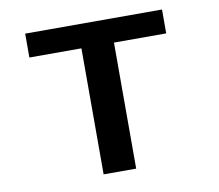

<svg xmlns="http://www.w3.org/2000/svg" viewBox="-77 -792 1005 883"><g transform="rotate(-10 425.0 -350.0)"><path d="M733.5 -700V-588.5H489.5V0H337.5V-588.5H94.5V-700Z"/></g></svg>

Font: League Mono Wide SemiBold
Style: Regular
Weight: 600
Width: 8
Designer: Tyler Finck
Foundry: The League of Moveable Type / Tyler Finck
Version: Version 2.210